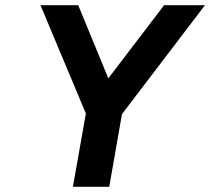

<svg xmlns="http://www.w3.org/2000/svg" viewBox="-20 -720 810 740"><path d="M261 0 311 -282.5 136 -700H281.5L397.5 -418L612.5 -700H770L450 -280L401 0Z"/></svg>

Font: Overpass ExtraBold
Style: Italic
Weight: 800
Italic angle: -10°
Designer: Delve Withrington, Dave Bailey, Thomas Jockin
Foundry: Delve Fonts LLC
Version: Version 4.000